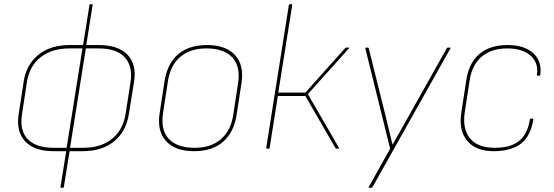

<svg xmlns="http://www.w3.org/2000/svg" viewBox="-20 -703 2620 908"><path d="M234 12Q142 12 99 -34.5Q56 -81 68 -161L92 -317Q104 -397 161 -443.5Q218 -490 310 -490H447Q540 -490 583.5 -443.5Q627 -397 614 -317L589 -161Q576 -81 519.5 -34.5Q463 12 371 12ZM235 -4H372Q458 -4 510 -46.5Q562 -89 574 -165L597 -313Q609 -389 570.5 -431.5Q532 -474 446 -474H309Q224 -474 171 -431.5Q118 -389 107 -313L84 -162Q72 -86 111 -45Q150 -4 235 -4ZM269 185Q265 185 266 181L294 7V3L371 -481L372 -484L403 -679Q404 -683 407 -683H415Q419 -683 418 -679L387 -484V-481L310 4V7L282 181Q281 185 278 185Z M898 12Q809 12 765.5 -35.5Q722 -83 735 -168L758 -318Q771 -402 822 -446Q873 -490 959 -490Q1048 -490 1091.5 -442.5Q1135 -395 1122 -310L1099 -160Q1086 -77 1035 -32.5Q984 12 898 12ZM901 -4Q978 -4 1025 -45Q1072 -86 1083 -160L1106 -310Q1118 -389 1078.5 -431.5Q1039 -474 956 -474Q879 -474 832 -433.5Q785 -393 774 -318L751 -168Q739 -89 778 -46.5Q817 -4 901 -4Z M1630 -478Q1632 -478 1632 -477Q1632 -476 1630 -474L1436 -258L1583 -4Q1584 -3 1583 -1.5Q1582 0 1580 0H1571Q1568 0 1567 -2L1424 -249H1294L1255 -3Q1255 0 1251 0H1242Q1239 0 1239 -3L1346 -679Q1347 -683 1351 -683H1358Q1363 -683 1362 -679L1296 -265H1424L1613 -476Q1615 -478 1618 -478Z M1726 185Q1724 185 1723.5 183.5Q1723 182 1724 181L1825 0L1708 -473Q1707 -476 1708.5 -477Q1710 -478 1712 -478H1719Q1723 -478 1724 -474L1801 -165Q1810 -129 1818.5 -92.5Q1827 -56 1836 -20H1837Q1857 -55 1877 -90.5Q1897 -126 1916 -160L2093 -475Q2095 -477 2096 -477.5Q2097 -478 2099 -478H2107Q2109 -478 2110.5 -477Q2112 -476 2110 -474L1742 181Q1739 185 1736 185Z M2318 12Q2232 13 2190 -36.5Q2148 -86 2162 -173L2185 -323Q2197 -405 2247 -447.5Q2297 -490 2381 -490Q2434 -490 2470.5 -472.5Q2507 -455 2524 -423Q2541 -391 2535 -349Q2535 -345 2531 -345H2522Q2519 -345 2519 -349Q2528 -405 2489.5 -439.5Q2451 -474 2379 -474Q2304 -474 2258 -435Q2212 -396 2201 -323L2178 -173Q2166 -94 2202.5 -49Q2239 -4 2320 -4Q2395 -4 2435 -36.5Q2475 -69 2486 -138Q2486 -142 2489 -142H2499Q2503 -142 2502 -137Q2490 -61 2445.5 -25Q2401 11 2318 12Z"/></svg>

Font: Sofia Sans Hairline
Style: Italic
Weight: 1
Italic angle: -9°
Designer: Botio Nikoltchev, Ani Petrova
Foundry: lettersoup
Version: Version 4.102